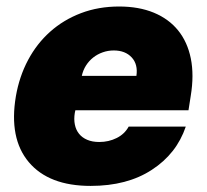

<svg xmlns="http://www.w3.org/2000/svg" viewBox="-20 -573 648 602"><path d="M29.8 -271.3Q40.5 -333.1 68 -384.8Q95.5 -436.4 137.4 -473.7Q179.3 -511 234 -531.8Q288.7 -552.6 353.7 -552.6Q415.5 -552.6 462.4 -533.2Q509.2 -513.8 538.5 -477.6Q567.8 -441.4 578.3 -389.6Q588.8 -337.7 578.1 -272.7L571 -227.3H216.3L214.5 -218.8Q211.3 -199.2 214.7 -182.5Q218 -165.8 227.8 -153.6Q237.6 -141.3 253.6 -134.6Q269.5 -127.8 291.2 -127.8Q321 -127.8 345.9 -140.3Q370.7 -152.7 383.5 -176.1H562.5Q533.7 -90.9 456 -40.5Q378.9 9.9 264.2 9.9Q133.2 9.9 70.3 -64.6Q7.5 -139.2 29.8 -271.3ZM236.5 -335.2H407.7Q413 -371.1 393.1 -392.8Q372.9 -414.8 336.6 -414.8Q318.5 -414.8 302 -408.9Q285.5 -403.1 272.2 -392.6Q258.9 -382.1 249.6 -367.5Q240.4 -353 236.5 -335.2Z"/></svg>

Font: Inter P Black
Style: Italic
Weight: 900
Italic angle: -9.40001°
Designer: Rasmus Andersson
Foundry: rsms
Version: Version 3.018;git-588b23468